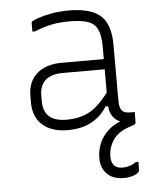

<svg xmlns="http://www.w3.org/2000/svg" viewBox="-55 -582 710 880"><g transform="rotate(-5 300.0 -142.5)"><path d="M485 -361V-106Q485 -70 498 -57Q509 -46 534 -46H555V-11Q555 -7 554 -6Q555 -4 555 -2Q555 5 552 8.5Q549 12 539 15Q475 34 450.5 70Q426 106 426 147Q426 203 478 203Q513 203 540 183H552V219Q552 232 530.5 241.5Q509 251 479 251Q430 251 402.5 223.5Q375 196 375 152Q375 97 404 54.5Q433 12 485 -9Q465 -17 451.5 -35Q438 -53 436 -83H424Q396 -38 351 -14Q306 10 242 10Q169 10 127 -27Q85 -64 85 -131V-159Q85 -227 127 -263.5Q169 -300 242 -300H435V-356Q435 -407 422.5 -435Q410 -463 379.5 -474.5Q349 -486 294 -486Q248 -486 210.5 -478.5Q173 -471 132 -454H120V-492Q120 -497 123 -500Q128 -505 152 -513.5Q176 -522 213 -529Q250 -536 294 -536Q395 -536 440 -496Q485 -456 485 -361ZM135 -132Q135 -38 242 -38Q298 -38 342.5 -60Q387 -82 435 -146V-253H242Q186 -253 159 -226Q135 -202 135 -158Z"/></g></svg>

Font: Recursive Sn Lnr St Lt
Style: Regular
Weight: 300
Version: Version 1.079;hotconv 1.0.112;makeotfexe 2.5.65598; ttfautoh